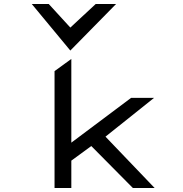

<svg xmlns="http://www.w3.org/2000/svg" viewBox="-20 -941 915 961"><path d="M332 -688 561 -921H459L332 -803L224 -921H139ZM508 -257 751 -451H636L337 -227V-646L253 -585V0H337V-137L437 -210L645 0H754Z"/></svg>

Font: Charger Monospace
Style: Regular
Weight: 400
Designer: Jasper
Foundry: Cannot Into Space Fonts
Version: Version 0.980